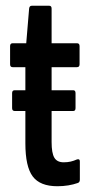

<svg xmlns="http://www.w3.org/2000/svg" viewBox="-20 -640 315 666"><path d="M31 -255Q22 -255 22 -265V-317Q22 -327 31 -327H66H157H234Q242 -327 242 -317V-265Q242 -255 234 -255ZM179 6Q119 6 93.5 -28Q68 -62 68 -143V-407H24Q15 -407 15 -417V-480Q15 -490 24 -490H71L81 -610Q82 -620 90 -620H151Q159 -620 159 -610V-490H247Q256 -490 256 -480V-417Q256 -407 247 -407H159V-147Q159 -109 168.5 -93Q178 -77 201 -77Q214 -77 225 -79.5Q236 -82 247 -87Q257 -90 257 -80V-17Q257 -7 249 -5Q235 0 217 3Q199 6 179 6Z"/></svg>

Font: Sofia Sans Extra Condensed SemiBold
Style: Regular
Weight: 600
Designer: Botio Nikoltchev, Ani Petrova
Foundry: lettersoup
Version: Version 4.101